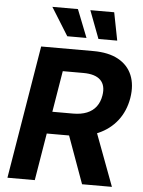

<svg xmlns="http://www.w3.org/2000/svg" viewBox="-62 -996 778 1045"><g transform="rotate(5 327.5 -474.0)"><path d="M18.6 0 139.2 -727.5H424.3Q507.3 -727.5 560.8 -698.2Q614.3 -668.9 636.5 -615.5Q658.7 -562 647 -490.2Q634.8 -418.5 594.5 -366.5Q554.2 -314.5 490 -286.4Q425.8 -258.3 341.8 -258.3H149.9L169.9 -378.9H343.3Q387.7 -378.9 419.4 -391.8Q451.2 -404.8 470 -429.9Q488.8 -455.1 494.6 -490.7Q503.9 -545.9 474.9 -575Q445.8 -604 380.4 -604H268.1L168 0ZM426.3 0 306.6 -330.6H465.8L589.4 0ZM446.3 -795.4 388.7 -947.8H519L548.8 -795.4ZM275.9 -795.4 181.2 -947.8H320.8L380.9 -795.4Z"/></g></svg>

Font: Inter 18pt
Style: Bold Italic
Weight: 700
Italic angle: -9.3988°
Designer: Rasmus Andersson
Foundry: rsms
Version: Version 4.001;git-66647c0bb